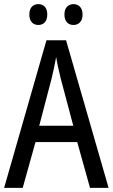

<svg xmlns="http://www.w3.org/2000/svg" viewBox="-20 -910 547 930"><path d="M122 -840C122 -805 141 -789 166 -789C190 -789 209 -805 209 -840C209 -874 190 -890 166 -890C141 -890 122 -874 122 -840ZM292 -840C292 -805 311 -789 336 -789C360 -789 380 -805 380 -840C380 -874 360 -890 336 -890C312 -890 292 -874 292 -840ZM416 0H506L300 -715H205L0 0H90L152 -222H354ZM274 -530 335 -301H170L230 -530C238 -562 246 -600 252 -634C256 -605 267 -560 274 -530Z"/></svg>

Font: Noto Sans Condensed
Style: Regular
Weight: 400
Width: 3
Designer: Monotype Design Team
Foundry: Monotype Imaging Inc.
Version: Version 2.013